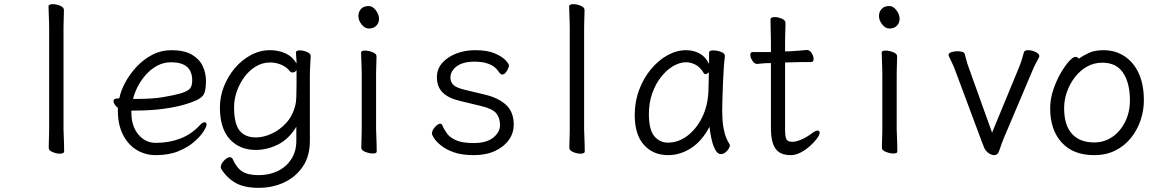

<svg xmlns="http://www.w3.org/2000/svg" viewBox="-20 -727 5540 922"><path d="M216 -590Q216 -600 215.5 -621Q215 -642 214 -664Q213 -686 213 -697Q213 -702 219 -704.5Q225 -707 233 -707Q250 -707 268.5 -699.5Q287 -692 287 -679Q287 -671 286.5 -654.5Q286 -638 285.5 -620Q285 -602 285 -590V-105Q285 -99 286 -78Q287 -57 287.5 -34Q288 -11 288 1Q288 6 282 8.5Q276 11 268 11Q252 11 233 3.5Q214 -4 214 -17Q214 -25 214.5 -43.5Q215 -62 215.5 -80Q216 -98 216 -105Z M611 -196V-186Q611 -121 644.5 -81Q678 -41 728 -41Q792 -41 845.5 -61.5Q899 -82 939 -125Q946 -133 952 -136.5Q958 -140 962 -140Q972 -140 972 -128Q972 -119 957.5 -96Q943 -73 913 -46.5Q883 -20 837 -1Q791 18 728 18Q677 18 635.5 -7.5Q594 -33 570 -81Q546 -129 546 -195V-209Q537 -216 531 -225Q525 -234 525 -241Q525 -254 544 -254Q545 -254 548.5 -254.5Q552 -255 553 -255Q560 -291 581.5 -331Q603 -371 636 -406.5Q669 -442 711.5 -464Q754 -486 803 -486Q865 -486 901.5 -464.5Q938 -443 953.5 -409.5Q969 -376 969 -340Q969 -306 963.5 -286Q958 -266 938 -253.5Q918 -241 873 -227Q828 -213 765.5 -204.5Q703 -196 624 -196ZM639 -252Q713 -252 763 -260.5Q813 -269 846 -278Q882 -289 892.5 -302Q903 -315 903 -341Q903 -428 802 -428Q765 -428 734 -411Q703 -394 679.5 -367Q656 -340 640.5 -309.5Q625 -279 619 -252Z M1403 -118Q1366 -58 1314 -32.5Q1262 -7 1209 -7Q1130 -7 1083 -59Q1036 -111 1036 -211Q1036 -262 1055 -311Q1074 -360 1107.5 -399.5Q1141 -439 1184.5 -462.5Q1228 -486 1277 -486Q1318 -486 1351.5 -470.5Q1385 -455 1404 -422Q1404 -441 1402.5 -453Q1401 -465 1401 -475Q1401 -485 1420 -485Q1436 -485 1454 -477.5Q1472 -470 1472 -458V-457Q1471 -438 1469.5 -411Q1468 -384 1468 -358V-50Q1468 23 1434 73Q1400 123 1344.5 149Q1289 175 1222 175Q1153 175 1111.5 151.5Q1070 128 1043 85Q1040 80 1040 76Q1040 61 1055.5 44.5Q1071 28 1084 28Q1094 28 1098 38Q1116 79 1143.5 96.5Q1171 114 1222 114Q1274 114 1314.5 94Q1355 74 1379 37Q1403 0 1403 -51ZM1404 -390Q1396 -379 1385 -379Q1377 -379 1372 -385Q1357 -405 1331 -416Q1305 -427 1278 -427Q1241 -427 1209.5 -408.5Q1178 -390 1154.5 -358.5Q1131 -327 1117.5 -289Q1104 -251 1104 -212Q1104 -133 1130.5 -100Q1157 -67 1209 -67Q1245 -67 1284.5 -85Q1324 -103 1355.5 -138Q1387 -173 1399 -225Q1402 -236 1403 -263Q1404 -290 1404 -324Q1404 -358 1404 -390Z M1800 -636Q1800 -617 1787 -603.5Q1774 -590 1751 -590Q1732 -590 1716.5 -609.5Q1701 -629 1701 -650Q1701 -670 1713.5 -684Q1726 -698 1751 -698Q1769 -698 1784.5 -678Q1800 -658 1800 -636ZM1717 -368Q1717 -378 1716.5 -399Q1716 -420 1715 -442Q1714 -464 1714 -475Q1714 -484 1733 -484Q1750 -484 1769 -476.5Q1788 -469 1788 -457Q1788 -449 1787.5 -432.5Q1787 -416 1786.5 -398Q1786 -380 1786 -368V-105Q1786 -99 1787 -78Q1788 -57 1788.5 -34Q1789 -11 1789 1Q1789 10 1770 10Q1754 10 1734.5 2.5Q1715 -5 1715 -17Q1715 -25 1715.5 -43.5Q1716 -62 1716.5 -80Q1717 -98 1717 -105Z M2190 -242Q2134 -255 2106 -282.5Q2078 -310 2078 -356Q2078 -395 2103 -424Q2128 -453 2170 -469.5Q2212 -486 2261 -486Q2321 -486 2356.5 -470.5Q2392 -455 2408 -437.5Q2424 -420 2424 -413Q2424 -407 2419.5 -396.5Q2415 -386 2407.5 -377.5Q2400 -369 2391 -369Q2385 -369 2375 -382Q2360 -405 2337.5 -415.5Q2315 -426 2294 -428.5Q2273 -431 2261 -431Q2203 -431 2173 -408.5Q2143 -386 2143 -354Q2143 -334 2156.5 -320Q2170 -306 2211 -296L2307 -273Q2372 -258 2409.5 -224Q2447 -190 2447 -128Q2447 -88 2423.5 -55Q2400 -22 2357 -2Q2314 18 2255 18Q2197 18 2158.5 4Q2120 -10 2097 -29Q2074 -48 2064 -64Q2054 -80 2054 -85Q2054 -100 2068.5 -116.5Q2083 -133 2094 -133Q2101 -133 2104 -126Q2112 -106 2126.5 -86Q2141 -66 2171 -53Q2201 -40 2255 -40Q2316 -40 2348.5 -66Q2381 -92 2381 -126Q2381 -161 2363 -183Q2345 -205 2290 -218Z M2716 -590Q2716 -600 2715.5 -621Q2715 -642 2714 -664Q2713 -686 2713 -697Q2713 -702 2719 -704.5Q2725 -707 2733 -707Q2750 -707 2768.5 -699.5Q2787 -692 2787 -679Q2787 -671 2786.5 -654.5Q2786 -638 2785.5 -620Q2785 -602 2785 -590V-105Q2785 -99 2786 -78Q2787 -57 2787.5 -34Q2788 -11 2788 1Q2788 6 2782 8.5Q2776 11 2768 11Q2752 11 2733 3.5Q2714 -4 2714 -17Q2714 -25 2714.5 -43.5Q2715 -62 2715.5 -80Q2716 -98 2716 -105Z M3461 -457Q3458 -435 3455.5 -398.5Q3453 -362 3451.5 -321.5Q3450 -281 3449 -246Q3448 -211 3448 -193Q3448 -179 3449.5 -151.5Q3451 -124 3458.5 -93Q3466 -62 3483 -35Q3485 -31 3485 -29Q3485 -18 3471.5 -2.5Q3458 13 3441 13Q3426 13 3414.5 -8.5Q3403 -30 3396.5 -60.5Q3390 -91 3387 -118Q3350 -48 3297.5 -15Q3245 18 3189 18Q3116 18 3072 -31.5Q3028 -81 3028 -175Q3028 -239 3049 -295Q3070 -351 3105.5 -394Q3141 -437 3185 -461.5Q3229 -486 3275 -486Q3310 -486 3339 -470.5Q3368 -455 3385 -420V-475Q3385 -485 3406 -485Q3423 -485 3442 -478Q3461 -471 3461 -459ZM3384 -380Q3375 -371 3367 -371Q3363 -371 3360 -375Q3343 -404 3320.5 -416Q3298 -428 3275 -428Q3244 -428 3212.5 -409.5Q3181 -391 3154.5 -357.5Q3128 -324 3112 -278.5Q3096 -233 3096 -180Q3096 -104 3122 -73Q3148 -42 3188 -42Q3236 -42 3279 -73.5Q3322 -105 3350.5 -161Q3379 -217 3382 -291Q3383 -305 3383 -330Q3383 -355 3384 -380Z M3682 -424H3678Q3656 -424 3643 -422.5Q3630 -421 3616 -420H3615Q3603 -420 3593 -435.5Q3583 -451 3583 -464Q3583 -477 3595 -477H3682V-528Q3682 -538 3681.5 -559Q3681 -580 3680.5 -602Q3680 -624 3680 -635Q3680 -640 3686 -642.5Q3692 -645 3700 -645Q3716 -645 3734 -637.5Q3752 -630 3752 -617Q3752 -609 3751.5 -592.5Q3751 -576 3750.5 -558Q3750 -540 3750 -528V-480L3778 -481Q3796 -482 3820 -484Q3844 -486 3854 -487H3855Q3868 -487 3877.5 -472Q3887 -457 3887 -444Q3887 -429 3875 -429Q3865 -429 3837 -429Q3809 -429 3789 -428L3750 -427V-108Q3750 -68 3757 -57Q3764 -46 3786 -46Q3803 -46 3828.5 -57Q3854 -68 3879 -87Q3896 -100 3906 -100Q3916 -100 3916 -89Q3916 -80 3903.5 -62.5Q3891 -45 3870.5 -26.5Q3850 -8 3825.5 5Q3801 18 3777 18Q3725 18 3703.5 -14Q3682 -46 3682 -110Z M4300 -636Q4300 -617 4287 -603.5Q4274 -590 4251 -590Q4232 -590 4216.5 -609.5Q4201 -629 4201 -650Q4201 -670 4213.5 -684Q4226 -698 4251 -698Q4269 -698 4284.5 -678Q4300 -658 4300 -636ZM4217 -368Q4217 -378 4216.5 -399Q4216 -420 4215 -442Q4214 -464 4214 -475Q4214 -484 4233 -484Q4250 -484 4269 -476.5Q4288 -469 4288 -457Q4288 -449 4287.5 -432.5Q4287 -416 4286.5 -398Q4286 -380 4286 -368V-105Q4286 -99 4287 -78Q4288 -57 4288.5 -34Q4289 -11 4289 1Q4289 10 4270 10Q4254 10 4234.5 2.5Q4215 -5 4215 -17Q4215 -25 4215.5 -43.5Q4216 -62 4216.5 -80Q4217 -98 4217 -105Z M4874 -405Q4881 -422 4886.5 -439.5Q4892 -457 4897 -476Q4900 -486 4917 -486Q4934 -486 4952.5 -477.5Q4971 -469 4971 -457Q4971 -455 4969 -451Q4962 -438 4952 -418.5Q4942 -399 4937 -386L4801 -65Q4795 -51 4789.5 -35.5Q4784 -20 4779 -5Q4772 18 4754 18Q4744 18 4733.5 12Q4723 6 4717 -1Q4709 -9 4706 -18Q4703 -27 4695 -46L4567 -389Q4561 -406 4553 -422.5Q4545 -439 4536 -458Q4535 -460 4535 -463Q4535 -472 4548.5 -476.5Q4562 -481 4577 -481Q4590 -481 4600.5 -478Q4611 -475 4613 -467Q4616 -456 4620.5 -438.5Q4625 -421 4631 -405L4744 -90Z M5161 -445Q5181 -460 5209 -473Q5237 -486 5279 -486Q5336 -486 5380 -457Q5424 -428 5448.5 -374.5Q5473 -321 5473 -245Q5473 -197 5457.5 -150.5Q5442 -104 5411.5 -65.5Q5381 -27 5336.5 -4.5Q5292 18 5234 18Q5134 18 5078.5 -42.5Q5023 -103 5023 -207Q5023 -251 5037.5 -294.5Q5052 -338 5072.5 -374Q5093 -410 5113 -432Q5133 -454 5144 -454Q5154 -454 5161 -445ZM5234 -43Q5283 -43 5321.5 -69.5Q5360 -96 5383 -142Q5406 -188 5406 -245Q5406 -328 5373.5 -377Q5341 -426 5273 -426Q5233 -426 5199.5 -407Q5166 -388 5141.5 -356Q5117 -324 5103.5 -285.5Q5090 -247 5090 -208Q5090 -126 5127.5 -84.5Q5165 -43 5234 -43Z"/></svg>

Font: Moon Stars Kai T HW
Style: Regular
Weight: 400
Designer: GuiWonder
Version: Version 1.101